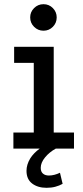

<svg xmlns="http://www.w3.org/2000/svg" viewBox="-20 -709 397 916"><path d="M43.9 0V-76.7H141.1V-409.2H47.4V-485.8H236.3V-76.7H333V0H246.1Q215.8 16.6 195.1 41.7Q174.3 66.9 174.3 91.8Q174.3 109.9 184.8 119.1Q195.3 128.4 213.4 128.4Q226.6 128.4 240.2 124.8Q253.9 121.1 266.1 115.2L278.8 168Q263.2 176.8 244.1 181.9Q225.1 187 202.1 187Q160.2 187 133.3 166.5Q106.4 146 106.4 106Q106.4 76.2 124.5 46.4Q140.1 21.5 169.4 0ZM187.5 -562.5Q161.1 -562.5 142.6 -581.1Q124 -599.6 124 -626Q124 -651.9 142.6 -670.4Q161.1 -689 187.5 -689Q213.9 -689 232.2 -670.4Q250.5 -651.9 250.5 -626Q250.5 -599.6 232.2 -581.1Q213.9 -562.5 187.5 -562.5Z"/></svg>

Font: Anaheim SemiBold
Style: Regular
Weight: 600
Version: Version 2.001